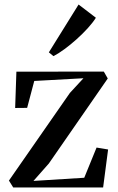

<svg xmlns="http://www.w3.org/2000/svg" viewBox="-20 -829 522 849"><path d="M349 -483 131.5 -471 100 -352 47 -351.5 52.5 -512 439 -512.5 456.5 -482 196 -106 128 -29 352.5 -43 407 -176.5 458 -168 436 0H38.5L19.5 -30.5L289 -418ZM216 -581 196 -597.5 327.5 -809 404 -750.5Q390.5 -729 368 -704.2Q345.5 -679.5 318.8 -655.5Q292 -631.5 265.5 -612Q239 -592.5 217 -581Z"/></svg>

Font: Merriweather 120pt Medium
Style: Regular
Weight: 500
Version: Version 2.100